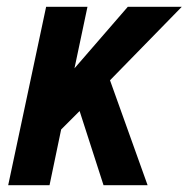

<svg xmlns="http://www.w3.org/2000/svg" viewBox="-20 -542 552 562"><path d="M4 0 115 -522H236L198 -342L354 -522H512L302 -307L412 0H283L213 -217L159 -163L125 0Z"/></svg>

Font: Radio Canada Condensed SemiBold
Style: Italic
Weight: 600
Width: 3
Italic angle: -12°
Designer: Charles Daoud, Etienne Aubert Bonn, Alexandre Saumier Demers, Jacques Le Bailly
Foundry: Radio-Canada
Version: Version 2.104; ttfautohint (v1.8.4.7-5d5b);gftools[0.9.28.de